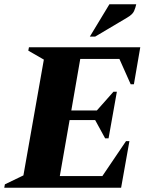

<svg xmlns="http://www.w3.org/2000/svg" viewBox="-50 -882 694 902"><path d="M-30 0 -27 -16 60 -58 156 -602 83 -644 86 -660H609L579 -486H564L511 -605H327L285 -363H405L483 -451H499L460 -232H444L397 -318H277L231 -55H431L542 -219H558L519 0ZM372 -710 464 -862H590Q587 -847 580 -830.5Q573 -814 547 -799L397 -710Z"/></svg>

Font: Spectral ExtraBold
Style: Italic
Weight: 800
Italic angle: -10°
Designer: Jean-Baptiste Levee
Foundry: Production Type
Version: Version 2.001